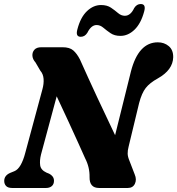

<svg xmlns="http://www.w3.org/2000/svg" viewBox="-20 -935 882 955"><path d="M184 -166.5Q176.5 -136.5 179.8 -113Q183 -89.5 211 -76.5L224.5 -71Q235 -66 241.8 -57Q248.5 -48 248.5 -36Q248.5 -18.5 237.5 -9.2Q226.5 0 209 0H41Q19.5 0 10.2 -10Q1 -20 1 -35Q1 -62 30.5 -75L51.5 -83.5Q69 -90.5 82.5 -114Q96 -137.5 105.5 -174L191 -491Q198.5 -518 196.8 -542.5Q195 -567 180.5 -583.5L156.5 -624.5Q142.5 -640 141.2 -657.5Q140 -675 151 -687.5Q162 -700 185.5 -700H291Q326.5 -700 344.5 -684.2Q362.5 -668.5 377.5 -639.5Q417 -551 463.5 -451Q510 -351 552.5 -262.5L631.5 -580.5Q669 -724.5 765 -724.5Q797 -724.5 819.5 -705.5Q842 -686.5 841.5 -650.5Q840 -587 765 -545Q725 -523 705 -497.5Q685 -472 672 -422.5L620 -207Q614.5 -186 615 -170.5Q615.5 -155 624 -135L650 -67.5Q661 -42 651 -21Q641 0 615.5 0H473Q424.5 0 425.5 -54Q426.5 -103 403.5 -147.5Q391 -176 369.2 -224Q347.5 -272 319.8 -332Q292 -392 262 -456ZM579 -756.5Q549.5 -756.5 529.8 -770Q510 -783.5 494.2 -797Q478.5 -810.5 460.5 -810.5Q433.5 -810.5 414.5 -772Q402 -752 381.5 -752Q354.5 -752 365 -789.5Q380.5 -849 412.5 -879.5Q444.5 -910 482.5 -910Q512.5 -910 532 -896.8Q551.5 -883.5 567.2 -870Q583 -856.5 601 -856.5Q629.5 -856.5 647.5 -895Q660 -915 680 -915Q707.5 -915 697 -877.5Q681 -818 649 -787.2Q617 -756.5 579 -756.5Z"/></svg>

Font: Fraunces 9pt Soft
Style: Bold Italic
Weight: 700
Italic angle: -16°
Version: Version 1.000;[b76b70a41]